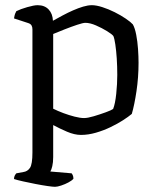

<svg xmlns="http://www.w3.org/2000/svg" viewBox="-20 -520 609 740"><path d="M192 200Q184 200 163 197Q142 194 116.5 189Q91 184 68.5 179Q46 174 34 170Q34 162 37 156.5Q40 151 43 148L70 143Q86 141 95.5 127Q105 113 105 68V-407Q105 -416 101.5 -422Q98 -428 89 -431L34 -449Q36 -461 38 -466.5Q40 -472 43 -477Q59 -485 85 -492.5Q111 -500 125 -500Q152 -500 167.5 -483.5Q183 -467 184 -440Q202 -450 221.5 -460.5Q241 -471 261.5 -480Q282 -489 300.5 -494.5Q319 -500 334 -500Q351 -500 374.5 -492.5Q398 -485 422 -473Q446 -461 465 -448Q484 -435 492 -426Q500 -412 505 -386Q510 -360 512 -331Q514 -302 514 -278Q514 -222 506 -168.5Q498 -115 488 -81Q475 -70 454 -56.5Q433 -43 406 -30Q379 -17 349.5 -8.5Q320 0 292 0Q267 0 238 -12.5Q209 -25 185 -38V85Q185 106 181.5 120.5Q178 135 174 141L256 148Q258 150 260.5 155.5Q263 161 263 169Q257 176 244 183Q231 190 216 195Q201 200 192 200ZM304 -65Q318 -65 341.5 -72Q365 -79 387 -87Q409 -95 416 -100Q424 -120 428 -158.5Q432 -197 432 -231Q432 -264 430 -294.5Q428 -325 424.5 -348.5Q421 -372 417 -381Q412 -388 392.5 -400Q373 -412 350 -422Q327 -432 309 -432Q300 -432 277.5 -424.5Q255 -417 229.5 -407Q204 -397 185 -389V-101Q203 -92 224.5 -84Q246 -76 267.5 -70.5Q289 -65 304 -65Z"/></svg>

Font: Texturina Medium 12pt Light
Style: Regular
Weight: 300
Version: Version 1.002